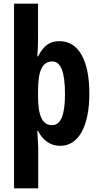

<svg xmlns="http://www.w3.org/2000/svg" viewBox="-20 -780 540 1040"><path d="M464 -273C464 -452 406 -557 303 -557C254 -557 220 -539 186 -475H182C185 -508 186 -541 186 -575V-760H56V240H187V21C187 1 184 -30 182 -71H186C214 -16 256 10 307 10C405 10 464 -96 464 -273ZM332 -271C332 -169 314 -102 262 -102C210 -102 186 -151 186 -260V-287C186 -399 210 -447 263 -447C309 -447 332 -391 332 -271Z"/></svg>

Font: Noto Sans Myanmar UI ExtraCondensed
Style: Bold
Weight: 700
Width: 2
Designer: Monotype Design Team
Foundry: Monotype Imaging Inc.
Version: Version 2.103